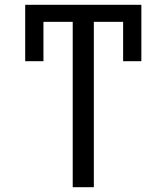

<svg xmlns="http://www.w3.org/2000/svg" viewBox="-20 -780 694 800"><path d="M117 -689V-760H537V-689H371V0H283V-689ZM85 -525V-760H161V-525ZM493 -525V-760H569V-525Z"/></svg>

Font: Noto Sans Ambassadori
Style: Regular
Weight: 400
Designer: Monotype Design Team
Foundry: Monotype Imaging Inc.
Version: Version 2.013